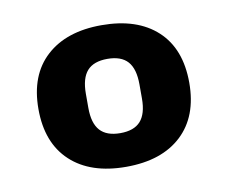

<svg xmlns="http://www.w3.org/2000/svg" viewBox="-52 -758 585 494"><g transform="rotate(-10 241.0 -511.0)"><path d="M241 -326Q148 -326 96 -374.5Q44 -423 44 -511.5Q44 -600 96.5 -648Q149 -696 241 -696Q334 -696 386 -648Q438 -600 438 -511Q438 -423 386 -374.5Q334 -326 241 -326ZM241 -414Q276.9 -414 293.9 -433Q311 -452.1 311 -492V-529Q311 -569.7 293.9 -588.9Q276.8 -608 240.9 -608Q205 -608 188 -588.9Q171 -569.7 171 -529V-492Q171 -452.1 188.2 -433Q205.4 -414 241 -414Z"/></g></svg>

Font: Mozilla Text ExtraLight
Style: Regular
Weight: 200
Designer: Studio DRAMA
Foundry: Studio DRAMA
Version: Version 1.000